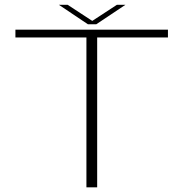

<svg xmlns="http://www.w3.org/2000/svg" viewBox="-20 -802 793 822"><path d="M350 0H396V-641.5H699V-675H46V-641.5H350ZM356.5 -698H392L517 -781.5H480.5L375 -712.5L269.5 -781.5H232Z"/></svg>

Font: Anybody Expanded ExtraLight
Style: Regular
Weight: 250
Width: 7
Version: Version 1.113;gftools[0.9.25]